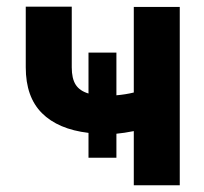

<svg xmlns="http://www.w3.org/2000/svg" viewBox="-20 -551 608 571"><path d="M326.2 -267.6Q354 -270 377.9 -275.9V-530.3H514.6V0H377.9V-161.1Q348.6 -155.3 326.2 -153.3V-82H243.2V-155.8Q152.8 -166.5 104.7 -214.6Q56.6 -262.7 56.6 -350.6V-531.2H193.4V-350.6Q193.4 -317.4 205.1 -299.1Q216.8 -280.8 243.2 -272.9V-394.5H326.2Z"/></svg>

Font: Pretendard
Style: Bold
Weight: 700
Designer: Base glyphs from Inter by Rasmus Andersson; Hangeul glyphs from Noto Sans CJK(Source Han Sans) by Jang Soo-young and Kan
Foundry: Kil Hyung-jin
Version: Version 1.309